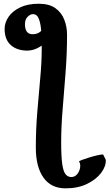

<svg xmlns="http://www.w3.org/2000/svg" viewBox="-20 -777 591 1036"><path d="M4.9 -621.1Q4.9 -654.8 25.9 -685.8Q46.9 -716.8 88.1 -736.8Q129.4 -756.8 189 -756.8Q245.6 -756.8 279.1 -732.7Q312.5 -708.5 327.1 -670.2Q341.8 -631.8 341.8 -589.4Q341.8 -490.7 334 -387.9Q326.2 -285.2 318.1 -188.5Q310.1 -91.8 310.1 -10.3Q310.1 67.9 315.9 108.4Q321.8 148.9 334 163.6Q346.2 178.2 364.7 178.2Q383.8 178.2 396.2 163.1Q408.7 147.9 412.1 128.2Q415.5 108.4 406.7 94.7Q405.3 92.3 422.1 85.9Q439 79.6 462.9 72.3Q486.8 64.9 508.1 60.3Q529.3 55.7 536.6 56.6L550.8 85.4Q552.7 119.6 526.1 155.3Q499.5 190.9 450.2 215.1Q400.9 239.3 333.5 239.3Q255.9 239.3 214.6 181.4Q173.3 123.5 173.3 19.5Q173.3 -77.1 181.2 -172.4Q189 -267.6 197 -354Q205.1 -440.4 205.1 -510.7Q205.6 -560.5 202.9 -603.8Q200.2 -647 190.2 -673.8Q180.2 -700.7 157.7 -700.7Q144 -700.7 129.4 -686.8Q114.7 -672.9 114.7 -646.5Q114.7 -592.3 155.8 -592.3Q180.2 -592.3 196.5 -605.2Q212.9 -618.2 221.9 -631.6Q231 -645 232.9 -647L254.4 -592.3Q228.5 -544.9 195.6 -524.7Q162.6 -504.4 128.4 -503.9Q71.8 -503.9 38.3 -533.7Q4.9 -563.5 4.9 -621.1Z"/></svg>

Font: Gentium Book Plus
Style: Bold
Weight: 700
Designer: Victor Gaultney, Annie Olsen, Iska Routamaa, Becca Hirsbrunner
Foundry: SIL International
Version: Version 6.101